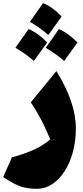

<svg xmlns="http://www.w3.org/2000/svg" viewBox="-20 -896 521 1211"><path d="M458.5 -85.9Q458.5 -6.3 439.7 63Q420.9 132.3 387.2 184.3Q353.5 236.3 309.1 265.6Q264.6 294.9 213.9 294.9Q177.2 294.9 145.5 289.1Q113.8 283.2 79.3 267.1Q44.9 251 0 220.7L55.7 95.7Q115.2 81.1 180.4 54Q245.6 26.9 296.9 -16.6Q271 -80.6 241.5 -137.5Q211.9 -194.3 174.3 -250.5L335.4 -447.8Q458.5 -250.5 458.5 -85.9ZM268.1 -594.7Q313 -655.3 351.1 -712.4Q405.8 -690.9 468.8 -627.9Q442.4 -590.8 384.8 -511.7Q338.4 -552.7 268.1 -594.7ZM77.1 -594.7Q104.5 -634.3 160.2 -712.4Q215.3 -691.4 277.8 -627.9Q246.6 -586.4 193.4 -511.7Q140.6 -558.1 77.1 -594.7ZM168.5 -758.3Q228.5 -841.8 251.5 -876Q308.1 -855 368.7 -792Q329.1 -735.8 284.7 -675.3Q229 -724.1 168.5 -758.3Z"/></svg>

Font: Pinar-DS1-FD Black
Style: Regular
Weight: 900
Designer: Amin Abedi
Version: Version 2.000